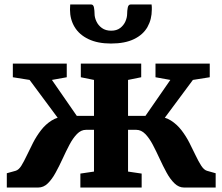

<svg xmlns="http://www.w3.org/2000/svg" viewBox="-20 -840 996 860"><path d="M10.5 0V-64L50 -75Q64 -79 75.8 -98Q87.5 -117 100.2 -144Q113 -171 128.2 -200.8Q143.5 -230.5 163.8 -256.8Q184 -283 211.2 -300.2Q238.5 -317.5 274.5 -318.5L282.5 -253L112.5 -482L37.5 -494V-555H279V-494L212.5 -482L324 -321H401V-482L342 -494V-555H612.5V-494L553.5 -482V-321H631.5L743 -482L676.5 -494V-555H919.5V-494L844 -482L674 -253L682 -318.5Q718.5 -317.5 745.5 -300.2Q772.5 -283 792.8 -256.8Q813 -230.5 828.2 -200.8Q843.5 -171 856.2 -144Q869 -117 881.2 -98Q893.5 -79 907 -75L946 -64V0H804.5Q781 0 761.8 -18.5Q742.5 -37 726.2 -66.8Q710 -96.5 695 -129.2Q680 -162 664.5 -191.5Q649 -221 630.8 -239.8Q612.5 -258.5 590.5 -258.5H553.5V-71.5L614.5 -62.5V0H340V-62.5L401 -71.5V-258.5H365Q343 -258.5 324.8 -239.8Q306.5 -221 291 -191.5Q275.5 -162 260.5 -129.2Q245.5 -96.5 229.2 -66.8Q213 -37 194 -18.5Q175 0 151 0ZM388 -820Q398.5 -820 401 -805.8Q403.5 -791.5 403.5 -778.5Q403.5 -762 411.8 -744.2Q420 -726.5 436.5 -714.5Q453 -702.5 478 -702.5Q502.5 -702.5 518.2 -714.5Q534 -726.5 541.8 -744.2Q549.5 -762 549.5 -778.5Q549.5 -791.5 552.2 -805.8Q555 -820 565.5 -820H659Q660 -816 660 -808.5Q660 -801 660 -797Q660 -753.5 640.5 -719Q621 -684.5 580.2 -664.8Q539.5 -645 477 -645Q417.5 -645 376.2 -664.8Q335 -684.5 314.2 -719Q293.5 -753.5 293.5 -797Q293.5 -803 294 -808.8Q294.5 -814.5 294.5 -820Z"/></svg>

Font: Merriweather 20pt ExtraBold
Style: Regular
Weight: 800
Version: Version 2.100